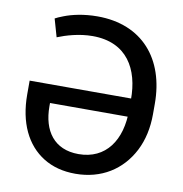

<svg xmlns="http://www.w3.org/2000/svg" viewBox="-83 -815 860 903"><g transform="rotate(10 347.5 -363.5)"><path d="M310.7 -737.2C244.3 -737.2 189.3 -724.1 152.7 -709.9C134.2 -702.8 121.1 -697.1 113.3 -692.5L137.8 -606.9C178.3 -623.2 239.7 -642 304 -642C469.5 -642 533.7 -523.4 533 -378.9V-329.9C533.7 -184.7 464.5 -83.8 334.2 -83.8C217.7 -83.8 160.9 -164.4 160.9 -281.6V-297.2H573.2V-384.2H48.3V-318.5C48.3 -183.6 96.6 -83.5 182.5 -30.2C225.5 -3.6 276.3 9.9 335.6 9.9C459.2 9.9 555.4 -51.1 608 -153.4C633.9 -204.2 647 -263.1 647 -329.9V-378.9C647 -592.7 525.2 -737.2 310.7 -737.2Z"/></g></svg>

Font: Inter 465
Style: Regular
Weight: 400
Designer: Rasmus Andersson
Foundry: rsms
Version: Version 3.019;Glyphs 3.1.2 (3151)